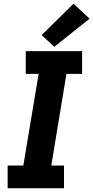

<svg xmlns="http://www.w3.org/2000/svg" viewBox="-20 -1009 500 1029"><path d="M21 0H323V-122H255L336 -613H420V-735H118V-613H187L105 -122H21ZM271 -758 460 -909 374 -989 203 -821Z"/></svg>

Font: Iosevka Sparkle Heavy Oblique
Style: Regular
Weight: 900
Italic angle: -9°
Designer: Belleve Invis
Foundry: Belleve Invis
Version: Version 4.5.0; ttfautohint (v1.8.3)